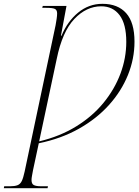

<svg xmlns="http://www.w3.org/2000/svg" viewBox="-88 -745 726 1005"><path d="M-68 240 -66 230H-35Q-11 230 3.5 224.5Q18 219 26 202.5Q34 186 41 153L203 -613Q206 -630 208.5 -646.5Q211 -663 211 -675Q211 -692 200 -698Q189 -704 154 -704H133L136 -714H260L231 -558H234Q265 -633 321 -679Q377 -725 448 -725Q529 -725 572.5 -676Q616 -627 616 -527Q616 -437 581.5 -352Q547 -267 482 -195Q417 -123 324.5 -71Q232 -19 115 5L85 145Q82 162 79.5 175Q77 188 77 197Q77 218 89.5 224Q102 230 127 230H163L161 240ZM117 -5Q226 -31 311 -83.5Q396 -136 454 -207Q512 -278 542.5 -359.5Q573 -441 573 -526Q573 -619 538 -665.5Q503 -712 442 -712Q364 -712 301 -645.5Q238 -579 209 -437Z"/></svg>

Font: Noto Serif Display SemiCondensed ExtraLight
Style: Italic
Weight: 200
Width: 4
Italic angle: -12°
Designer: Monotype Design Team
Foundry: Monotype Imaging Inc.
Version: Version 2.009